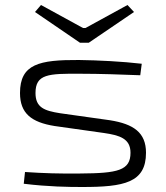

<svg xmlns="http://www.w3.org/2000/svg" viewBox="-20 -737 663 768"><path d="M516 -689 490 -717 322 -625H312L144 -717L120 -689L300 -566H335ZM296 -497C137 -498 60 -481 60 -365C60 -284 105 -248 198 -233L396 -205C458 -196 502 -183 502 -126C502 -55 451 -44 301 -43C219 -42 154 -44 80 -49L75 -2C174 10 254 11 309 11C476 11 564 -6 564 -126C564 -207 514 -241 420 -256L221 -284C157 -294 122 -307 122 -365C122 -441 173 -443 303 -442C380 -442 463 -439 541 -436L547 -482C470 -491 374 -496 296 -497Z"/></svg>

Font: Exo 2 Light Expanded
Style: Regular
Weight: 300
Width: 7
Designer: Natanael Gama
Version: Version 1.001;PS 001.001;hotconv 1.0.70;makeotf.lib2.5.58329